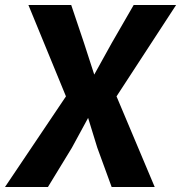

<svg xmlns="http://www.w3.org/2000/svg" viewBox="-38 -747 724 767"><path d="M-18 0 225.5 -362 75.5 -727H246.5L297.5 -575.5L338.5 -449L408 -574.5L496 -727H665.5L427.5 -362L580 0H408L350.5 -157.5L314 -276L249 -156.5L153.5 0Z"/></svg>

Font: Spline Sans Mono
Style: Bold Italic
Weight: 700
Italic angle: -4°
Monospace: yes
Version: Version 1.004